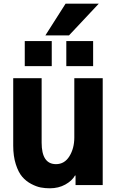

<svg xmlns="http://www.w3.org/2000/svg" viewBox="-20 -1018 645 1056"><path d="M52.7 -216.8V-587.9H209V-233.4Q209 -115.2 288.1 -115.2Q335 -115.2 361.8 -158.7Q388.7 -202.1 388.7 -261.7V-587.9H544.9V0H395.5V-52.7H392.6Q376 -23.4 338.9 -2.9Q301.8 17.6 253.9 17.6Q228.5 17.6 204.6 13.2Q180.7 8.8 151.9 -6.3Q123 -21.5 102.1 -45.9Q81.1 -70.3 66.9 -114.7Q52.7 -159.2 52.7 -216.8ZM229.5 -823.2 340.8 -998H523.4L359.4 -823.2ZM116.2 -654.3V-792H264.6V-654.3ZM344.7 -654.3V-792H492.2V-654.3Z"/></svg>

Font: Gothic A1 Black
Style: Regular
Weight: 900
Version: Version 2.50